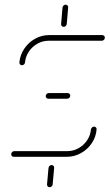

<svg xmlns="http://www.w3.org/2000/svg" viewBox="-20 -668 467 818"><path d="M191.1 129.6Q186.3 129.6 183.1 125.9Q180 122.2 180.4 117.4L186.7 47.4Q187.4 42.2 191.1 38.7Q194.8 35.2 199.6 35.2Q204.8 35.2 208.1 38.7Q211.5 42.2 210.7 47.4L204.4 117.4Q204.1 122.2 200.2 125.9Q196.3 129.6 191.1 129.6ZM380.7 -128.5Q385.6 -128.5 388.9 -125Q392.2 -121.5 391.5 -116.3Q388.9 -84.4 370.9 -57.8Q353 -31.1 324.8 -15.6Q296.7 0 265.2 0H38.9Q34.1 0 30.9 -3Q27.8 -5.9 27.8 -10.7Q27.8 -16.3 31.7 -20.2Q35.6 -24.1 40.7 -24.1H267Q292.2 -24.1 314.4 -36.5Q336.7 -48.9 350.9 -70Q365.2 -91.1 367.4 -116.3Q368.1 -121.5 372 -125Q375.9 -128.5 380.7 -128.5ZM279.3 -260.4Q279.3 -255.2 275.4 -251.3Q271.5 -247.4 266.3 -247.4H185.9Q181.1 -247.4 178 -250.6Q174.8 -253.7 174.8 -258.5Q174.8 -263.7 178.7 -267.6Q182.6 -271.5 187.8 -271.5H268.1Q273 -271.5 276.1 -268.3Q279.3 -265.2 279.3 -260.4ZM73.7 -390Q68.9 -390 65.6 -393.5Q62.2 -397 62.6 -402.2Q65.6 -434.1 83.5 -460.7Q101.5 -487.4 129.4 -503Q157.4 -518.5 188.9 -518.5H415.6Q420 -518.5 423.3 -515.4Q426.7 -512.2 426.7 -507.8Q426.7 -502.2 422.8 -498.3Q418.9 -494.4 413.7 -494.4H187Q161.9 -494.4 139.6 -482Q117.4 -469.6 103.1 -448.5Q88.9 -427.4 86.7 -402.2Q86.3 -397.4 82.6 -393.7Q78.9 -390 73.7 -390ZM251.1 -553.7Q246.3 -553.7 243 -557.2Q239.6 -560.7 240.4 -565.9L246.3 -635.9Q247 -640.7 250.7 -644.4Q254.4 -648.1 259.3 -648.1Q264.4 -648.1 267.8 -644.4Q271.1 -640.7 270.4 -635.9L264.4 -565.9Q263.7 -560.7 260 -557.2Q256.3 -553.7 251.1 -553.7Z"/></svg>

Font: 26F Galaxy Sans Thin
Style: Italic
Weight: 100
Italic angle: -4.99998°
Designer: C₂₉H₂₅N₃O₅
Version: Version 1.200